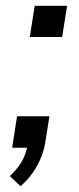

<svg xmlns="http://www.w3.org/2000/svg" viewBox="-20 -511 274 664"><path d="M51 133 14 98Q33 80 46 62Q59 44 66.5 23.5Q74 3 78 -18L95 0H22L39 -109H151L138 -27Q134 3 123 31Q112 59 94.5 84.5Q77 110 51 133ZM83 -383 100 -491H212L195 -383Z"/></svg>

Font: Nunito Sans 10pt SemiCondensed Medium
Style: Italic
Weight: 500
Width: 4
Italic angle: -9°
Designer: Vernon Adams
Foundry: Vernon Adams
Version: Version 3.101;gftools[0.9.27]